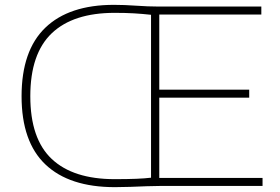

<svg xmlns="http://www.w3.org/2000/svg" viewBox="-20 -767 1157 792"><path d="M454 5Q266 5 167.5 -88.5Q69 -182 69 -370Q69 -558.5 167 -652.8Q265 -747 450 -747Q493 -747 542 -743.5Q591 -740 633 -740H1058V-707H637V-397H1008V-364H637V-33H1063V0H643Q618.5 0 585.2 1.2Q552 2.5 517.2 3.8Q482.5 5 454 5ZM453 -28Q505.5 -28 542 -29.5Q578.5 -31 603 -34V-706Q566.5 -710 532 -712Q497.5 -714 453 -714Q282 -714 193.5 -629.8Q105 -545.5 105 -370Q105 -194.5 193.5 -111.2Q282 -28 453 -28Z"/></svg>

Font: Encode Sans Expanded Thin
Style: Regular
Weight: 100
Width: 7
Designer: Multiple Designers
Foundry: Impallari Type
Version: Version 3.000; ttfautohint (v1.8.3) -l 8 -r 50 -G 200 -x 14 